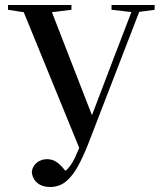

<svg xmlns="http://www.w3.org/2000/svg" viewBox="-20 -684 649 766"><path d="M107 0Q111 -23 128 -36Q145 -49 168 -49Q190 -49 208 -36Q226 -23 248 7L200 31L210 12Q234 6 249.5 -10Q265 -26 278.5 -54Q292 -82 308 -125H309L426 -432L515 -664H546L332 -110Q312 -59 290.5 -20Q269 19 242.5 40.5Q216 62 180 62Q147 62 127.5 44.5Q108 27 107 0ZM12 -645V-664H265V-645L160 -632H96ZM425 -645V-664H597V-645L524 -635H512ZM301 -82 63 -664H176L354 -206Z"/></svg>

Font: Source Serif 4 60pt SemiBold
Style: Regular
Weight: 600
Version: Version 4.004;hotconv 1.0.116;makeotfexe 2.5.65601